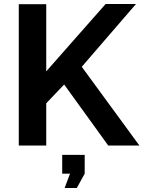

<svg xmlns="http://www.w3.org/2000/svg" viewBox="-20 -730 719 963"><path d="M74.2 0V-709H211.9V-372.1L509.8 -710H662.1L390.1 -395L679.2 0H522.9L301.8 -306.2L211.9 -211.9V0ZM304.2 212.9 331.1 141.1H292V46.9H404.8V141.1L365.2 212.9Z"/></svg>

Font: Rawline
Style: Bold
Weight: 700
Designer: Matt McInerney, Pablo Impallari, Rodrigo Fuenzalida
Foundry: Matt McInerney, Pablo Impallari, Rodrigo Fuenzalida
Version: Version 4.020;PS 004.020;hotconv 1.0.88;makeotf.lib2.5.64775